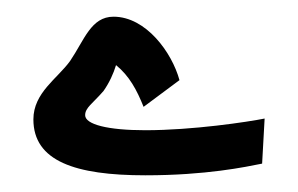

<svg xmlns="http://www.w3.org/2000/svg" viewBox="-20 -206 357 230"><path d="M154 4C227 4 274 -6 294 -10L297 -64C277 -60 211 -50 154 -50C109 -50 82 -57 82 -68C82 -77 91 -82 104 -97C111 -107 116 -118 119 -128C135 -115 144 -98 152 -78L195 -110C186 -143 155 -186 116 -186C89 -186 81 -158 64 -133C49 -112 20 -95 20 -63C20 -13 70 4 154 4Z"/></svg>

Font: Noto Sans Arabic ExtCond Blk
Style: Regular
Weight: 900
Width: 2
Designer: Monotype Design Team, Nadine Chahine, Nizar Qandah and Khaled Hosny
Foundry: Monotype Imaging Inc.
Version: Version 2.012